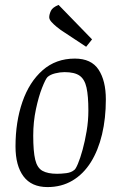

<svg xmlns="http://www.w3.org/2000/svg" viewBox="-20 -751 493 780"><path d="M173 9Q108 9 75.5 -34.5Q43 -78 43 -156Q43 -256 71 -337Q99 -418 153 -465.5Q207 -513 284 -513Q351 -513 380.5 -468Q410 -423 410 -347Q410 -270 394.5 -205Q379 -140 349 -92Q319 -44 274.5 -17.5Q230 9 173 9ZM212 -45Q229 -45 249 -47.5Q269 -50 281 -60Q287 -63 296.5 -85.5Q306 -108 315.5 -142.5Q325 -177 332 -218.5Q339 -260 339 -302Q339 -361 331.5 -395Q324 -429 303.5 -443.5Q283 -458 242 -458Q224 -458 204 -453Q184 -448 173 -438Q165 -430 151 -394.5Q137 -359 126 -307.5Q115 -256 115 -200Q115 -136 123 -102.5Q131 -69 152.5 -57Q174 -45 212 -45ZM330 -561 227 -629Q220 -634 209 -643Q198 -652 189 -662Q180 -672 180 -681Q180 -692 186.5 -706.5Q193 -721 218 -731L354 -591Z"/></svg>

Font: Faustina Light Light
Style: Italic
Weight: 300
Italic angle: -8°
Version: Version 1.200